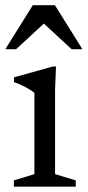

<svg xmlns="http://www.w3.org/2000/svg" viewBox="-22 -700 329 720"><path d="M188 -450.5 184.5 -364V-47L262 -23.5V0H30V-23.5L107 -47V-351.5Q101.5 -357 89 -364.5Q76.5 -372 61.2 -379.5Q46 -387 30.5 -392V-410L175.5 -450.5ZM-2 -515.5 101 -680.5H184L287 -515.5H246.5L134.5 -619H150.5L38.5 -515.5Z"/></svg>

Font: Newsreader 16pt 16pt
Style: Regular
Weight: 400
Version: Version 1.003